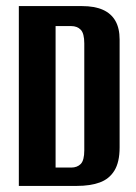

<svg xmlns="http://www.w3.org/2000/svg" viewBox="-20 -611 448 631"><path d="M41.9 0V-591H249.4Q290.8 -591 318.2 -578.8Q345.5 -566.6 359.3 -542.3Q373.1 -518.1 373.1 -481.1V-126.6Q373.1 -78 355.9 -50.2Q338.7 -22.4 307.4 -11.2Q276.2 0 232.7 0ZM162.7 -60.3H214Q233.7 -60.3 245.4 -72.2Q257 -84.1 257 -117V-468.2Q257 -501.1 245.4 -513.2Q233.7 -525.3 214 -525.3H162.7Z"/></svg>

Font: Alumni Sans Thin
Style: Regular
Weight: 100
Designer: Robert E. Leuschke
Foundry: Robert E. Leuschke
Version: Version 1.018